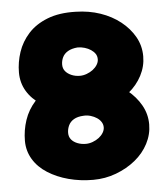

<svg xmlns="http://www.w3.org/2000/svg" viewBox="-49 -695 647 742"><g transform="rotate(-5 274.5 -324.5)"><path d="M283 -262Q233 -262 188 -274Q143 -286 107.5 -308.5Q72 -331 52.5 -363.5Q33 -396 33 -436Q33 -476 46 -515Q59 -554 87.5 -585.5Q116 -617 162 -635Q208 -653 272 -651Q323 -650 367 -635Q411 -620 444.5 -593.5Q478 -567 497.5 -532.5Q517 -498 517 -457Q517 -418 498.5 -382.5Q480 -347 447.5 -320.5Q415 -294 372.5 -278Q330 -262 283 -262ZM283 2Q233 2 188 -10Q143 -22 107.5 -44.5Q72 -67 52.5 -99.5Q33 -132 33 -171Q33 -212 46 -251Q59 -290 87.5 -321.5Q116 -353 162 -371Q208 -389 272 -387Q323 -386 367 -371Q411 -356 444.5 -329Q478 -302 497.5 -267.5Q517 -233 517 -193Q517 -154 498.5 -118.5Q480 -83 447.5 -56.5Q415 -30 372.5 -14Q330 2 283 2ZM267 -139Q280 -139 293.5 -144Q307 -149 317.5 -157Q328 -165 334.5 -175.5Q341 -186 341 -197Q341 -208 335 -217.5Q329 -227 318.5 -234Q308 -241 294.5 -245Q281 -249 267 -248Q244 -247 229.5 -238.5Q215 -230 208.5 -216Q202 -202 202 -187Q202 -172 210.5 -161.5Q219 -151 234 -145Q249 -139 267 -139ZM267 -403Q280 -403 293.5 -408Q307 -413 317.5 -421Q328 -429 334.5 -439.5Q341 -450 341 -461Q341 -473 335 -482Q329 -491 318.5 -498Q308 -505 294.5 -509Q281 -513 267 -513Q244 -511 229.5 -502.5Q215 -494 208.5 -480.5Q202 -467 202 -452Q202 -437 210.5 -426.5Q219 -416 234 -409.5Q249 -403 267 -403Z"/></g></svg>

Font: Sour Gummy Black ExtraBold
Style: Regular
Weight: 800
Version: Version 1.000